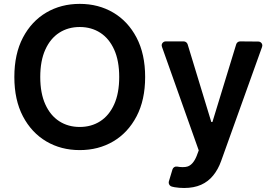

<svg xmlns="http://www.w3.org/2000/svg" viewBox="-20 -757 1392 981"><path d="M53.3 -363.6Q53.3 -481.2 97.1 -564.8Q141 -648.4 216.4 -692.8Q291.9 -737.2 387.4 -737.2Q483 -737.2 558.4 -692.8Q633.9 -648.4 677.7 -564.8Q721.6 -481.2 721.6 -363.6Q721.6 -246.1 677.7 -162.5Q633.9 -78.8 558.4 -34.4Q483 9.9 387.4 9.9Q291.9 9.9 216.4 -34.6Q141 -79.2 97.1 -162.8Q53.3 -246.4 53.3 -363.6ZM589.1 -363.6Q589.1 -446.4 563.4 -503.4Q537.6 -560.4 492.2 -589.7Q446.7 -619 387.4 -619Q328.1 -619 282.7 -589.7Q237.2 -560.4 211.5 -503.4Q185.7 -446.4 185.7 -363.6Q185.7 -280.9 211.5 -223.9Q237.2 -166.9 282.7 -137.6Q328.1 -108.3 387.4 -108.3Q446.7 -108.3 492.2 -137.6Q537.6 -166.9 563.4 -223.9Q589.1 -280.9 589.1 -363.6ZM872.2 199.6 858 196.4Q850.9 194.6 846.4 188.7Q842 182.9 842 175.8Q842 171.9 842.7 170.1L861.2 108.7Q863.6 100.9 870.4 96.8Q877.1 92.7 884.9 94.1Q898.8 96.9 913.4 96.9Q927.6 96.9 937.1 94.1Q965.9 85.6 984.4 40.8L995.4 11.4L807.5 -517.8Q806.1 -522.7 806.1 -524.9Q806.1 -533.4 812.1 -539.4Q818.2 -545.5 827.1 -545.5H918.7Q925.4 -545.5 930.9 -541.4Q936.4 -537.3 938.6 -530.9L1059.7 -133.5H1065.3L1186.8 -530.5Q1188.9 -537.3 1194.4 -541.4Q1199.9 -545.5 1206.7 -545.5L1299.4 -544.7Q1308.2 -544.7 1314.3 -538.7Q1320.3 -532.7 1320.3 -524.1Q1320.3 -522 1318.9 -517L1109.7 66.1Q1094.5 108.7 1069.2 139.6Q1044 170.8 1007.5 187.1Q970.5 203.5 920.8 203.5Q895.6 203.5 872.2 199.6Z"/></svg>

Font: DeltaSans SemiBold
Style: Regular
Weight: 600
Designer: Rasmus Andersson
Foundry: rsms
Version: Version 3.012